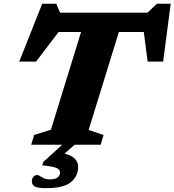

<svg xmlns="http://www.w3.org/2000/svg" viewBox="-20 -775 934 1028"><path d="M226 232.5Q183.5 232.5 167 223.8Q150.5 215 150.5 196Q150.5 181.5 158.8 171.8Q167 162 179 162Q187 162 204 173.8Q221 185.5 246.5 185.5Q301.5 185.5 301.5 146.5Q301.5 133 282.5 124.5Q263.5 116 206 110L212 92L313 0H147L163 -52.5L252.5 -80.5L414 -603.5H293.5L173 -445H83L206 -755H281L301.5 -707H769.5L820.5 -755H894L853.5 -445H770.5L750 -603.5H616.5L454.5 -79L534.5 -52.5L519 0H379.5L326 47.5Q367 58.5 382.8 76.8Q398.5 95 398.5 118.5Q398.5 168 359.8 200.2Q321 232.5 226 232.5Z"/></svg>

Font: Newsreader Caption
Style: Bold Italic
Weight: 700
Italic angle: -17°
Designer: Hugues Gentile
Foundry: Production Type
Version: Version 1.001